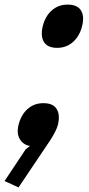

<svg xmlns="http://www.w3.org/2000/svg" viewBox="-60 -630 391 839"><path d="M192.9 -84Q186 -58.1 158.2 -15.1L21 189L-40 161.1L51.8 22.9L70.8 7.8Q42 2.9 26.9 -21.5Q11.7 -45.9 21 -84Q31.7 -127.9 60.3 -153.6Q88.9 -179.2 129.9 -179.2Q171.9 -179.2 187.7 -153.6Q203.6 -127.9 192.9 -84ZM298.8 -516.1Q288.1 -472.7 259.3 -446.8Q230.5 -420.9 189.9 -420.9Q147.9 -420.9 132.1 -446.5Q116.2 -472.2 127 -516.1Q137.7 -559.1 166.3 -584.5Q194.8 -609.9 235.8 -609.9Q277.8 -609.9 293.7 -584.5Q309.6 -559.1 298.8 -516.1Z"/></svg>

Font: Sinkin Sans 600 SemiBold Italic
Style: Regular
Weight: 600
Italic angle: -112°
Designer: Keith Bates
Foundry: K-Type
Version: Sinkin Sans (version 1.0)  by Keith Bates   •   © 2014   www